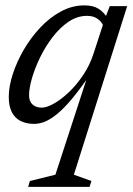

<svg xmlns="http://www.w3.org/2000/svg" viewBox="-20 -464 506 733"><path d="M191.5 203 317 -182H325.5Q287 -125.5 256 -88.2Q225 -51 199.2 -29.8Q173.5 -8.5 152 0.2Q130.5 9 110 9Q81 9 59.2 -1.8Q37.5 -12.5 25.5 -35.2Q13.5 -58 13.5 -94Q13.5 -133.5 28.5 -180.2Q43.5 -227 70.2 -273.2Q97 -319.5 133.2 -358.2Q169.5 -397 212.5 -420.2Q255.5 -443.5 302.5 -443.5Q335.5 -443.5 356.2 -430.5Q377 -417.5 392 -392L375 -364.5Q368 -381.5 352 -392.5Q336 -403.5 312.5 -403.5Q275 -403.5 241.8 -381Q208.5 -358.5 180.8 -322.2Q153 -286 133 -244.8Q113 -203.5 102 -165.2Q91 -127 91 -100.5Q91 -76.5 104.5 -64.8Q118 -53 139.5 -53Q158.5 -53 186.2 -68.8Q214 -84.5 243.2 -112.2Q272.5 -140 297.8 -177.8Q323 -215.5 337 -259L380 -391L399 -440.5H465.5L262 203L329 227L322 249.5H87.5L94 227Z"/></svg>

Font: Newsreader 16pt 16pt
Style: Italic
Weight: 400
Italic angle: -17°
Version: Version 1.003